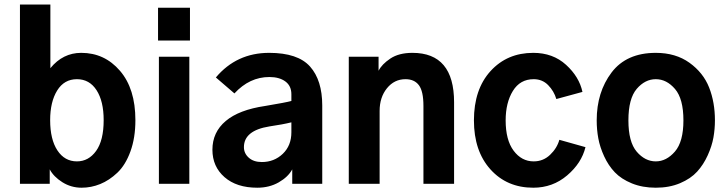

<svg xmlns="http://www.w3.org/2000/svg" viewBox="-20 -832 3288 869"><path d="M70.3 0V-811.5H208V-523.4Q264.6 -592.8 347.7 -592.8Q453.1 -592.8 522.9 -511.7Q592.8 -430.7 592.8 -288.1Q592.8 -208 570.3 -146.5Q547.9 -85 511.2 -50.3Q474.6 -15.6 433.6 1Q392.6 17.6 349.6 17.6Q301.8 17.6 262.2 -7.3Q222.7 -32.2 205.1 -65.4V0ZM207 -288.1Q207 -201.2 239.7 -151.4Q272.5 -101.6 328.1 -101.6Q380.9 -101.6 415 -148.9Q449.2 -196.3 449.2 -288.1Q449.2 -374 417 -423.8Q384.8 -473.6 328.1 -473.6Q270.5 -473.6 238.8 -422.4Q207 -371.1 207 -288.1Z M695.3 -648.4V-796.9H839.8V-648.4ZM699.2 0V-575.2H836.9V0Z M1084 -166Q1084 -137.7 1106 -118.2Q1127.9 -98.6 1165 -98.6Q1220.7 -98.6 1259.8 -135.7Q1298.8 -172.9 1298.8 -233.4V-278.3Q1259.8 -268.6 1199.2 -259.8Q1084 -241.2 1084 -166ZM941.4 -154.3Q941.4 -233.4 1001.5 -284.2Q1061.5 -335 1180.7 -352.5Q1274.4 -368.2 1298.8 -375V-405.3Q1298.8 -443.4 1271.5 -463.4Q1244.1 -483.4 1199.2 -483.4Q1109.4 -483.4 1041 -409.2L957 -481.4Q1050.8 -592.8 1198.2 -592.8Q1328.1 -592.8 1383.3 -530.8Q1438.5 -468.8 1438.5 -354.5V0H1302.7V-65.4Q1284.2 -31.2 1241.7 -6.8Q1199.2 17.6 1144.5 17.6Q1050.8 17.6 996.1 -30.3Q941.4 -78.1 941.4 -154.3Z M1558.6 0V-575.2H1693.4V-511.7Q1708 -541 1746.6 -566.9Q1785.2 -592.8 1846.7 -592.8Q2035.2 -592.8 2035.2 -369.1V0H1896.5V-352.5Q1896.5 -418.9 1876 -446.3Q1855.5 -473.6 1815.4 -473.6Q1764.6 -473.6 1731.4 -432.6Q1698.2 -391.6 1698.2 -330.1V0Z M2125 -287.1Q2125 -427.7 2200.2 -510.3Q2275.4 -592.8 2393.6 -592.8Q2482.4 -592.8 2542 -538.6Q2601.6 -484.4 2616.2 -416L2498 -383.8Q2487.3 -419.9 2460.9 -446.8Q2434.6 -473.6 2395.5 -473.6Q2334 -473.6 2301.3 -420.4Q2268.6 -367.2 2268.6 -287.1Q2268.6 -198.2 2304.7 -149.9Q2340.8 -101.6 2395.5 -101.6Q2438.5 -101.6 2469.7 -131.3Q2501 -161.1 2511.7 -199.2L2629.9 -166Q2612.3 -93.8 2546.9 -38.1Q2481.4 17.6 2393.6 17.6Q2274.4 17.6 2199.7 -65.4Q2125 -148.4 2125 -287.1Z M2824.2 -287.1Q2824.2 -189.5 2861.8 -145.5Q2899.4 -101.6 2948.2 -101.6Q2996.1 -101.6 3034.7 -146Q3073.2 -190.4 3073.2 -287.1Q3073.2 -384.8 3035.2 -429.2Q2997.1 -473.6 2948.2 -473.6Q2899.4 -473.6 2861.8 -429.7Q2824.2 -385.7 2824.2 -287.1ZM2680.7 -287.1Q2680.7 -415 2748 -503.9Q2815.4 -592.8 2948.2 -592.8Q3038.1 -592.8 3100.6 -547.9Q3163.1 -502.9 3189.5 -436Q3215.8 -369.1 3215.8 -287.1Q3215.8 -248 3209 -209.5Q3202.1 -170.9 3183.1 -128.9Q3164.1 -86.9 3135.3 -55.2Q3106.4 -23.4 3058.1 -2.9Q3009.8 17.6 2948.2 17.6Q2887.7 17.6 2839.8 -2Q2792 -21.5 2762.7 -52.2Q2733.4 -83 2714.4 -124.5Q2695.3 -166 2688 -205.6Q2680.7 -245.1 2680.7 -287.1Z"/></svg>

Font: Gothic A1 ExtraBold
Style: Regular
Weight: 800
Designer: HanYang I&C Co.,Ltd.
Foundry: HanYang I&C Co.,Ltd.
Version: Version 2.50